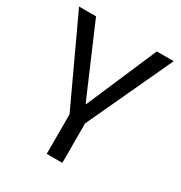

<svg xmlns="http://www.w3.org/2000/svg" viewBox="-166 -818 880 935"><g transform="rotate(30 274.5 -350.0)"><path d="M8.4 -700H103.8L272.7 -306.5H276.6L445.5 -700H540.7L317.9 -220.8H231.3ZM230.7 -268.2H318.4V0H230.7Z"/></g></svg>

Font: Pathway Extreme 8pt Thin
Style: Regular
Weight: 100
Version: Version 1.001;gftools[0.9.26]